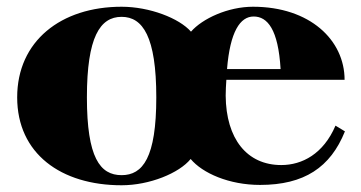

<svg xmlns="http://www.w3.org/2000/svg" viewBox="-20 -535 1073 570"><path d="M341 15C424 15 512 -21 546 -63C581 -21 660 14 752 14C883 14 961 -38 1004 -145L976 -162C940 -78 877 -45 815 -45C713 -45 651 -123 650 -251C650 -267 651 -282 652 -298H1003C1003 -416 900 -515 731 -515C657 -515 581 -480 547 -441C512 -481 424 -515 341 -515C161 -515 31 -413 31 -246C31 -79 161 15 341 15ZM341 -15C277 -15 238 -67 238 -246C238 -425 277 -485 341 -485C404 -485 444 -426 444 -246C444 -67 404 -15 341 -15ZM813 -330H654C663 -441 693 -486 733 -486C774 -486 806 -448 813 -330Z"/></svg>

Font: Sprat
Style: Bold
Weight: 700
Designer: Ethan Nakache
Foundry: Collletttivo
Version: Version 2.000;Glyphs 3.2 (3217)